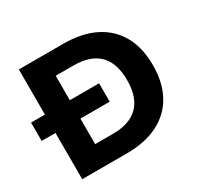

<svg xmlns="http://www.w3.org/2000/svg" viewBox="-156 -887 1105 1068"><g transform="rotate(-30 397.0 -352.5)"><path d="M83 0V-705H369Q487 -705 570 -663.5Q653 -622 697 -543.5Q741 -465 741 -353Q741 -241 697 -162Q653 -83 570 -41.5Q487 0 369 0ZM243 -133H358Q465 -133 520 -188Q575 -243 575 -353Q575 -463 520 -517.5Q465 -572 358 -572H243ZM-6 -297V-415H431V-297Z"/></g></svg>

Font: Nunito Sans 9pt ExtraBold
Style: Regular
Weight: 800
Version: Version 3.101;gftools[0.9.27]